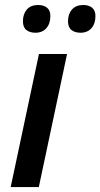

<svg xmlns="http://www.w3.org/2000/svg" viewBox="-20 -760 408 780"><path d="M23.4 0 138.2 -540.5H252.4L137.7 0ZM307.1 -627Q284.7 -627 270.5 -637.9Q256.3 -648.9 256.3 -673.8Q256.3 -703.1 272.5 -721.4Q288.6 -739.7 318.4 -739.7Q340.3 -739.7 354 -728.8Q367.7 -717.8 367.7 -694.8Q367.7 -663.6 351.3 -645.3Q335 -627 307.1 -627ZM124 -627Q101.6 -627 87.4 -637.9Q73.2 -648.9 73.2 -673.8Q73.2 -703.1 89.1 -721.4Q105 -739.7 134.8 -739.7Q157.2 -739.7 170.9 -728.8Q184.6 -717.8 184.6 -694.8Q184.6 -663.6 168.2 -645.3Q151.9 -627 124 -627Z"/></svg>

Font: Open Sans SemiBold
Style: Italic
Weight: 600
Italic angle: -12°
Designer: Monotype Design Team
Foundry: Monotype Imaging Inc.
Version: Version 3.003; ttfautohint (v1.8.4)